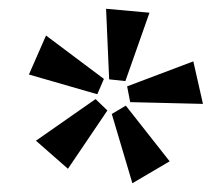

<svg xmlns="http://www.w3.org/2000/svg" viewBox="-20 -748 512 438"><path d="M229 -567 222 -728 321 -719 266 -563ZM46 -578 85 -667 217 -568 202 -533ZM277 -515 270 -551 421 -608 443 -511ZM62 -427 198 -522 225 -496 135 -363ZM235 -488 267 -507 367 -380 282 -330Z"/></svg>

Font: Ysabeau SC Semibold
Style: Regular
Weight: 600
Designer: Christian Thalmann (Catharsis Fonts)
Version: Version 0.003